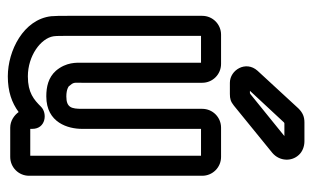

<svg xmlns="http://www.w3.org/2000/svg" viewBox="-170 -578 780 479"><g transform="rotate(90 219.5 -339.0)"><path d="M302 -30C302 -64 263 -68 247 -52C229 -34 212 -19 171 -19C120 -19 76 -51 71 -83C70 -91 70 -102 70 -118V-451H137V-154C137 -141 135 -115 157 -89C174 -70 197 -65 221 -65C287 -65 302 -120 302 -154V-451H369V-25H302ZM299 25H372C398 25 419 4 419 -22V-454C419 -480 398 -501 372 -501H299C273 -501 252 -480 252 -454V-154C252 -128 249 -115 221 -115C203 -115 196 -121 196 -121C185 -134 187 -133 187 -154V-454C187 -480 166 -501 140 -501H67C41 -501 20 -480 20 -454V-118C20 -101 20 -88 21 -77C29 -8 107 31 171 31C209 31 237 21 260 4C268 15 282 25 299 25ZM207 -573 286 -658 288 -659H320L215 -574C214 -574 213 -573 213 -573ZM187 -523H215C227 -523 234 -525 244 -533L362 -629C383 -647 384 -677 367 -695C359 -704 346 -709 333 -709H286C272 -709 262 -705 251 -694L157 -592C131 -563 155 -523 187 -523Z"/></g></svg>

Font: DIN Rundschrift
Style: BreitKont
Weight: 400
Width: 7
Version: Version 1.027